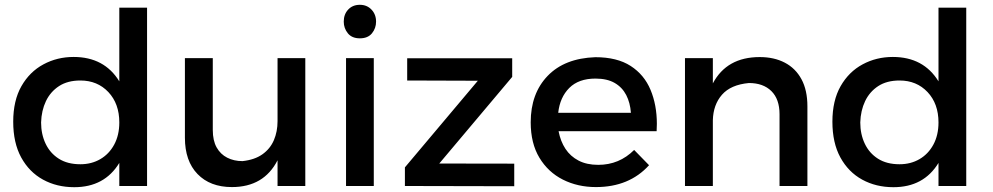

<svg xmlns="http://www.w3.org/2000/svg" viewBox="-20 -774 4131 799"><path d="M289 5Q216.5 5 159 -26.5Q101.5 -58 68.2 -118.8Q35 -179.5 35 -267.5Q35 -355.5 69.2 -415.5Q103.5 -475.5 160.8 -506.2Q218 -537 286.5 -537Q414 -537 476.5 -435.5V-742H592V0H476.5V-96Q415 5 289 5ZM314.5 -90.5Q361 -90.5 397.5 -111.8Q434 -133 455.2 -172.2Q476.5 -211.5 476.5 -264.5Q476.5 -342.5 431 -390.8Q385.5 -439 314.5 -439Q261.5 -439 225.8 -415.8Q190 -392.5 171.2 -353.2Q152.5 -314 151 -264.5Q151 -215.5 169.8 -176Q188.5 -136.5 224.8 -113.5Q261 -90.5 314.5 -90.5Z M945 4.5Q854.5 4.5 802 -49.8Q749.5 -104 749.5 -201V-532H865.5V-233Q865.5 -189 881.5 -160.5Q897.5 -132 925.5 -117.8Q953.5 -103.5 989 -103.5Q1040 -109 1072.2 -132Q1104.5 -155 1119.8 -190.8Q1135 -226.5 1135 -270V-532H1250.5V0H1135V-107Q1078 4.5 945 4.5Z M1477.5 -614.5Q1444.5 -614.5 1427.5 -635.5Q1410.5 -656.5 1410.5 -684Q1410.5 -714.5 1429 -734.2Q1447.5 -754 1477.5 -754Q1507 -754 1526 -734Q1545 -714 1545 -684Q1545 -656.5 1528 -635.5Q1511 -614.5 1477.5 -614.5ZM1535.5 0H1420V-532H1535.5Z M2120 1 1665 0V-77.5L1968.5 -438L1674.5 -439V-531.5H2111.5V-454L1808 -93.5L2120 -93Z M2460 4.5Q2384 4.5 2322.5 -26.5Q2261 -57.5 2224.8 -117.5Q2188.5 -177.5 2188.5 -265Q2188.5 -385 2259 -458.2Q2329.5 -531.5 2457.5 -536Q2548 -536 2604.5 -499.5Q2661 -463 2687.2 -400Q2713.5 -337 2713.5 -258.5L2712.5 -228H2304.5Q2312.5 -186 2333 -154.8Q2353.5 -123.5 2387.5 -105.8Q2421.5 -88 2469.5 -88Q2557 -88 2619 -150L2681 -86.5Q2598.5 4.5 2460 4.5ZM2605.5 -304.5Q2602.5 -346.5 2586 -378.5Q2569.5 -410.5 2538 -428.8Q2506.5 -447 2458 -447Q2388 -447 2349 -408Q2310 -369 2303 -304.5Z M3340 0H3224V-298.5Q3224 -361.5 3190 -395Q3156 -428.5 3096.5 -428.5Q3021 -421.5 2984.5 -379.8Q2948 -338 2946.5 -273.5V0H2830.5V-532H2946.5V-427Q3004.5 -536.5 3141.5 -536.5Q3201.5 -536.5 3246 -513.2Q3290.5 -490 3315.2 -444.5Q3340 -399 3340 -331Z M3698 5Q3625.5 5 3568 -26.5Q3510.5 -58 3477.2 -118.8Q3444 -179.5 3444 -267.5Q3444 -355.5 3478.2 -415.5Q3512.5 -475.5 3569.8 -506.2Q3627 -537 3695.5 -537Q3823 -537 3885.5 -435.5V-742H4001V0H3885.5V-96Q3824 5 3698 5ZM3723.5 -90.5Q3770 -90.5 3806.5 -111.8Q3843 -133 3864.2 -172.2Q3885.5 -211.5 3885.5 -264.5Q3885.5 -342.5 3840 -390.8Q3794.5 -439 3723.5 -439Q3670.5 -439 3634.8 -415.8Q3599 -392.5 3580.2 -353.2Q3561.5 -314 3560 -264.5Q3560 -215.5 3578.8 -176Q3597.5 -136.5 3633.8 -113.5Q3670 -90.5 3723.5 -90.5Z"/></svg>

Font: Argentum Novus Medium
Style: Regular
Weight: 500
Designer: Julieta Ulanovsky (font) & Cristiano Sobral (main changes)
Foundry: Julieta Ulanovsky (font) & Cristiano Sobral (main changes)
Version: Version 3.00;November 27, 2020;FontCreator 13.0.0.2655 64-bi